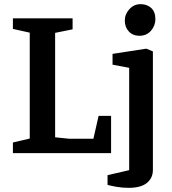

<svg xmlns="http://www.w3.org/2000/svg" viewBox="-20 -736 828 923"><path d="M42 0V-51L123 -70V-579L42 -597V-648H329V-595L245 -578V-76L313 -69H429L454 -179H514V0ZM599 167Q567 167 539.5 162Q512 157 497 153V106L601 82V-410L521 -425V-477L683 -502L715 -489V81Q715 120 686 143.5Q657 167 599 167ZM650 -564Q619 -564 599.5 -584.5Q580 -605 580 -637Q580 -668 602 -692Q624 -716 656 -716Q687 -716 707 -697.5Q727 -679 727 -644Q727 -613 706 -588.5Q685 -564 650 -564Z"/></svg>

Font: Faustina SemiBold
Style: Regular
Weight: 600
Designer: Alfonso Garcia
Foundry: http://www.omnibus-type.com
Version: Version 1.200